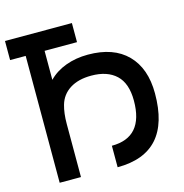

<svg xmlns="http://www.w3.org/2000/svg" viewBox="-110 -851 912 953"><g transform="rotate(-15 346.5 -375.0)"><path d="M379.4 -578.1Q510.7 -578.1 581.3 -506.6Q651.9 -435.1 651.9 -306.2Q651.9 0 377.9 0V-110.4Q541.5 -110.4 541.5 -298.8Q541.5 -387.7 496.1 -430.4Q450.7 -473.1 368.7 -473.1Q301.8 -473.1 258.5 -445.6Q215.3 -418 201.2 -368.7Q189.5 -328.1 189.5 -272.9V0H80.1V-651.9H0V-750H343.8V-651.9H177.2V-502.9Q212.9 -539.6 265.1 -558.8Q317.4 -578.1 379.4 -578.1Z"/></g></svg>

Font: Manrope3 Semibold
Style: Regular
Weight: 600
Width: 4
Designer: Mikhail Sharanda
Foundry: Mikhail Sharanda
Version: Version 3.000;PS 003.000;hotconv 1.0.88;makeotf.lib2.5.64775